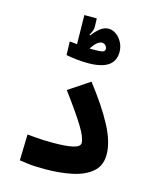

<svg xmlns="http://www.w3.org/2000/svg" viewBox="-122 -915 831 1005"><g transform="rotate(15 293.0 -412.5)"><path d="M218.8 3.9Q188.5 3.9 167 2.9Q145.5 2 125.5 -0.5Q105.5 -2.9 79.6 -6.8L83.5 -147.9Q108.9 -145.5 128.7 -143.8Q148.4 -142.1 170.7 -141.1Q192.9 -140.1 223.6 -140.1Q292.5 -140.1 330.6 -148.7Q368.7 -157.2 368.7 -178.2Q368.7 -207 334.7 -262.9Q300.8 -318.8 221.7 -425.8L335.4 -501.5Q419.9 -392.6 465.3 -306.6Q510.7 -220.7 510.7 -152.8Q510.7 -92.8 471.2 -58.6Q431.6 -24.4 365.5 -10.3Q299.3 3.9 218.8 3.9ZM292 -590.3Q258.3 -590.3 227.3 -594Q196.3 -597.7 173.3 -602.1L170.9 -675.3Q177.7 -674.8 188.5 -673.8Q199.2 -672.9 211.4 -671.4L209 -828.6H276.4L277.8 -787.6Q278.3 -772.9 274.2 -761.7Q270 -750.5 261.7 -736.8L266.1 -733.9Q286.1 -760.7 307.1 -776.6Q328.1 -792.5 350.6 -792.5Q373 -792.5 392.6 -778.3Q412.1 -764.2 424.6 -740.5Q437 -716.8 437 -688.5Q437 -590.3 292 -590.3ZM280.8 -666.5Q290 -666 296.4 -666Q337.4 -666 350.6 -669.7Q363.8 -673.3 363.8 -686Q363.8 -695.3 356.2 -704.1Q348.6 -712.9 335.9 -712.9Q324.7 -712.9 311.5 -703.1Q298.3 -693.4 280.8 -666.5Z"/></g></svg>

Font: Cascadia Code NF
Style: Bold
Weight: 700
Monospace: yes
Designer: Aaron Bell
Foundry: Saja Typeworks
Version: Version 2404.023; ttfautohint (v1.8.4)